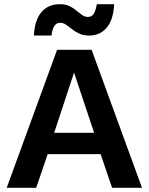

<svg xmlns="http://www.w3.org/2000/svg" viewBox="-20 -898 711 918"><path d="M659 0H516L461 -161H208L153 0H12L253 -660H418ZM239 -263H430L334 -551ZM526 -878Q522 -803 490 -765.5Q458 -728 407 -728Q379 -728 359.5 -737Q340 -746 325 -758Q310 -770 296.5 -779.5Q283 -789 268 -789Q249 -789 239.5 -773.5Q230 -758 226 -728H142Q146 -803 178.5 -840.5Q211 -878 266 -878Q294 -878 313 -868.5Q332 -859 346 -847Q360 -835 373 -826Q386 -817 400 -817Q419 -817 428.5 -832.5Q438 -848 443 -878Z"/></svg>

Font: Work Sans SemiBold
Style: Regular
Weight: 600
Designer: Wei Huang
Foundry: Wei Huang
Version: Version 2.010; ttfautohint (v1.8.3)